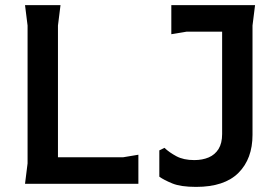

<svg xmlns="http://www.w3.org/2000/svg" viewBox="-20 -720 1097 752"><path d="M78 0 88 -80V-620L78 -700H217L207 -620V-104H462L522 -114V0ZM748 12Q688 12 655 -1.5Q622 -15 604 -28V-131L624 -141Q643 -123 671 -108Q699 -93 741 -93Q773 -93 797.5 -103.5Q822 -114 836 -136.5Q850 -159 850 -195V-594V-700H979L969 -620V-192Q969 -98 914 -43Q859 12 748 12ZM651 -586V-700H910V-596H711Z"/></svg>

Font: AR One Sans SemiBold
Style: Regular
Weight: 600
Designer: Niteesh Yadav
Foundry: Niteesh Yadav
Version: Version 1.001;gftools[0.9.33]